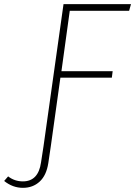

<svg xmlns="http://www.w3.org/2000/svg" viewBox="-127 -702 649 922"><path d="M493 -650H208L168 -360H414L410 -329H163L117 0L105 81Q96 140 63.5 170Q31 200 -17 200Q-66 200 -107 167L-88 145Q-57 169 -17 169Q57 169 70 78L82 0L178 -682H502Z"/></svg>

Font: Fira Sans UltraLight
Style: Italic
Weight: 200
Italic angle: -8°
Designer: Carrois Corporate & Edenspiekermann AG
Foundry: Carrois Corporate GbR & Edenspiekermann AG
Version: Version 4.203;PS 004.203;hotconv 1.0.88;makeotf.lib2.5.64775